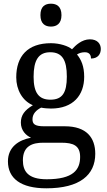

<svg xmlns="http://www.w3.org/2000/svg" viewBox="-20 -780 578 1040"><path d="M256 -636C287 -636 313 -652 313 -698C313 -745 287 -760 256 -760C224 -760 199 -745 199 -698C199 -652 224 -636 256 -636ZM231 240C412 240 496 168 496 53C496 -33 450 -96 331 -96H218C166 -96 156 -110 156 -134C156 -164 177 -184 203 -197C216 -194 240 -192 256 -192C377 -192 436 -265 436 -364C436 -421 420 -457 397 -485C410 -493 423 -497 440 -497C467 -497 473 -478 473 -463C510 -463 526 -487 526 -515C526 -543 507 -567 467 -567C423 -567 389 -534 370 -513C351 -530 304 -546 256 -546C130 -546 68 -476 68 -361C68 -294 101 -234 158 -210C113 -183 93 -156 93 -116C93 -73 121 -46 148 -34C82 -22 23 16 23 94C23 186 92 240 231 240ZM253 -240C189 -240 162 -279 162 -364C162 -453 188 -497 252 -497C317 -497 342 -455 342 -365C342 -278 318 -240 253 -240ZM233 191C131 191 104 147 104 88C104 9 158 -7 214 -7H312C378 -7 414 9 414 70C414 140 376 191 233 191Z"/></svg>

Font: Noto Serif
Style: Regular
Weight: 400
Designer: Monotype Design Team
Foundry: Monotype Imaging Inc.
Version: Version 2.015